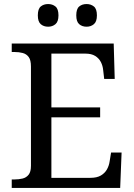

<svg xmlns="http://www.w3.org/2000/svg" viewBox="-20 -929 663 949"><path d="M38 0V-42H51Q73 -42 91.5 -46.5Q110 -51 121.5 -65.5Q133 -80 133 -109V-600Q133 -632 122 -647Q111 -662 92.5 -667Q74 -672 51 -672H38V-714H542L547 -539H495L490 -582Q488 -604 478.5 -622.5Q469 -641 450.5 -652.5Q432 -664 402 -664H234V-398H475V-349H234V-50H427Q459 -50 478.5 -61.5Q498 -73 508.5 -91.5Q519 -110 522 -132L529 -175H581L574 0ZM408 -797Q386 -797 371.5 -809.5Q357 -822 357 -853Q357 -885 371.5 -897Q386 -909 408 -909Q429 -909 444 -897Q459 -885 459 -853Q459 -822 444 -809.5Q429 -797 408 -797ZM218 -797Q196 -797 181.5 -809.5Q167 -822 167 -853Q167 -885 181.5 -897Q196 -909 218 -909Q239 -909 254 -897Q269 -885 269 -853Q269 -822 254 -809.5Q239 -797 218 -797Z"/></svg>

Font: Noto Serif Thai
Style: Regular
Weight: 400
Designer: Monotype Design Team
Foundry: Monotype Imaging Inc.
Version: Version 2.001